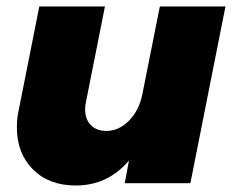

<svg xmlns="http://www.w3.org/2000/svg" viewBox="-20 -564 722 591"><path d="M32 -171Q32 -200 37 -222L101 -544H303L245 -252Q242 -239 242 -228Q242 -197 259.5 -179Q277 -161 307 -161Q346 -161 377 -192.5Q408 -224 418 -273L472 -544H674L566 0H364L377 -70Q312 7 213 7Q131 7 81.5 -42.5Q32 -92 32 -171Z"/></svg>

Font: TypoPRO Montserrat
Style: Italic
Weight: 800
Italic angle: -11.3°
Designer: Julieta Ulanovsky
Foundry: Julieta Ulanovsky
Version: Version 6.001